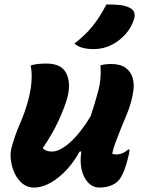

<svg xmlns="http://www.w3.org/2000/svg" viewBox="-20 -834 640 864"><path d="M118 -539Q130 -544 149.5 -546Q169 -548 189 -548Q257 -548 278.5 -503.5Q300 -459 283 -394Q271 -351 243.5 -291Q216 -231 172 -167Q187 -152 214 -152Q249 -152 295.5 -193.5Q342 -235 388 -311Q408 -372 422.5 -426Q437 -480 432 -540Q453 -546 480 -546Q522 -546 545 -529Q568 -512 576 -486Q584 -460 581 -432Q574 -374 548.5 -314.5Q523 -255 503 -201Q491 -172 485 -142Q493 -139 503 -139Q531 -139 557 -161H563Q562 -144 555 -119Q547 -88 540 -70Q533 -52 525 -38Q512 -14 486 -2Q460 10 428 10Q398 10 377 -12Q356 -34 347.5 -70.5Q339 -107 346 -152H338Q316 -110 282.5 -73Q249 -36 210 -13Q171 10 132 10Q103 10 81 -8Q59 -26 46 -54Q33 -82 29 -113Q25 -144 32 -170Q47 -225 69.5 -276.5Q92 -328 107 -383Q131 -473 118 -539ZM459 -814Q499 -814 523 -811Q547 -808 565 -798Q581 -790 584.5 -776Q588 -762 583 -747Q570 -708 544.5 -680Q519 -652 488 -635Q448 -613 399 -613Q374 -613 351.5 -619Q329 -625 315 -638Q363 -675 395.5 -715Q428 -755 459 -814Z"/></svg>

Font: Recursive Mn Csl St XBd
Style: Italic
Weight: 800
Italic angle: -15°
Monospace: yes
Version: Version 1.079;hotconv 1.0.112;makeotfexe 2.5.65598; ttfautoh